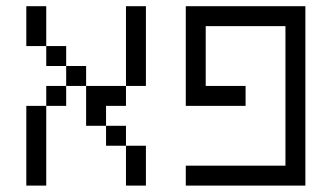

<svg xmlns="http://www.w3.org/2000/svg" viewBox="-20 -582 1040 602"><path d="M62.5 -250Q62.5 -250 62.5 0H125Q125 0 125 -250ZM375 -125Q375 -125 375 0H437.5Q437.5 0 437.5 -125ZM375 -125V-187.5H312.5V-125ZM312.5 -187.5V-250H375V-312.5H250Q250 -312.5 250 -187.5ZM125 -250H187.5V-312.5H125ZM187.5 -312.5H250V-375H187.5ZM375 -312.5H437.5Q437.5 -312.5 437.5 -562.5H375Q375 -562.5 375 -312.5ZM187.5 -375V-437.5H125V-375ZM125 -437.5Q125 -437.5 125 -562.5H62.5Q62.5 -562.5 62.5 -437.5Z M750 -250V-312.5H625V-500H875V-62.5H562.5V0H937.5V-562.5H562.5V-250Z"/></svg>

Font: CalcUnifontExMono
Style: Regular
Weight: 500
Version: Version 15.0.06